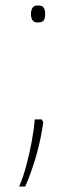

<svg xmlns="http://www.w3.org/2000/svg" viewBox="-20 -552 278 701"><path d="M93 -501Q93 -513 98 -522.5Q103 -532 118 -532Q136 -532 140.5 -522.5Q145 -513 145 -501Q145 -488 140.5 -479Q136 -470 118 -470Q103 -470 98 -479Q93 -488 93 -501ZM132 -116 138 -107Q130 -46 112.5 15.5Q95 77 72 129H50Q65 94 76.5 50.5Q88 7 96 -36.5Q104 -80 107 -116Z"/></svg>

Font: Noto Sans Sinhala UI ExtraCondensed Thin
Style: Regular
Weight: 100
Width: 2
Designer: Jelle Bosma - Monotype Design Team
Foundry: Monotype Imaging Inc.
Version: Version 2.006; ttfautohint (v1.8.4.7-5d5b)